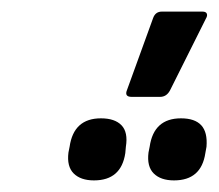

<svg xmlns="http://www.w3.org/2000/svg" viewBox="-20 -883 377 331"><path d="M207 -716Q194 -716 199 -728L244 -852Q248 -863 259 -863H329Q335 -863 336.5 -859.5Q338 -856 335 -851L273 -727Q267 -716 256 -716ZM142 -572Q119 -572 107 -584Q95 -596 98 -620L100 -630Q107 -679 154 -679Q178 -679 189.5 -667Q201 -655 197 -630L196 -619Q189 -572 142 -572ZM280 -572Q257 -572 245 -584Q233 -596 236 -620L238 -630Q245 -679 292 -679Q316 -679 327 -667Q338 -655 336 -630L334 -619Q327 -572 280 -572Z"/></svg>

Font: Sofia Sans Extra Condensed SemiBold
Style: Italic
Weight: 600
Italic angle: -9°
Designer: Botio Nikoltchev, Ani Petrova
Foundry: lettersoup
Version: Version 4.101